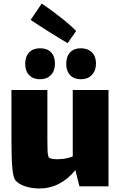

<svg xmlns="http://www.w3.org/2000/svg" viewBox="-20 -1023 685 1090"><path d="M596 -512V35H431L408 -57Q322 47 203 47Q161 47 123.5 35Q86 23 67 0Q56 -13 50.5 -65Q45 -117 45 -224V-512H249V-227Q249 -203 250 -171Q251 -139 257 -130Q265 -119 305 -119L324 -120Q357 -121 393 -135V-512ZM207 -573Q168 -573 145.5 -596.5Q123 -620 123 -660Q123 -702 145.5 -725.5Q168 -749 207 -749Q248 -749 270 -726Q292 -703 292 -662Q292 -621 269 -597Q246 -573 207 -573ZM439 -573Q400 -573 378 -596.5Q356 -620 356 -660Q356 -702 378 -725.5Q400 -749 439 -749Q478 -749 501.5 -726Q525 -703 525 -662Q525 -622 501.5 -597.5Q478 -573 439 -573ZM364 -778Q318 -805 255 -844.5Q192 -884 154 -910L217 -1003Q273 -965 328.5 -921Q384 -877 412 -847Z"/></svg>

Font: Lalezar
Style: Bold
Weight: 700
Designer: Borna Izadpanah
Foundry: Borna Izadpanah
Version: Version 1.003;January 24, 2021;FontCreator 13.0.0.2683 64-bi